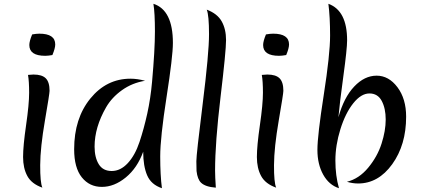

<svg xmlns="http://www.w3.org/2000/svg" viewBox="-20 -977 2238 1015"><path d="M128 -581Q146 -583 157 -583Q202 -583 222 -563Q242 -543 242 -497Q242 -482 217.5 -339.5Q193 -197 192.5 -104.5Q192 -12 204 15Q147 -5 124.5 -46.5Q102 -88 102 -147Q102 -206 118 -316Q134 -426 134 -487Q134 -548 128 -581ZM219 -682Q135 -682 135 -739Q135 -759 150 -795Q172 -799 188 -799Q272 -799 272 -742Q272 -722 257 -686Q235 -682 219 -682Z M784 -546Q799 -713 799 -811Q799 -909 791 -957Q894 -924 894 -750Q894 -679 860.5 -464Q827 -249 827 -150Q827 -51 836 18Q779 -1 758 -50Q737 -99 737 -175Q706 -89 645 -39Q584 11 518.5 11Q453 11 412.5 -39.5Q372 -90 372 -188Q372 -351 457.5 -456Q543 -561 670 -561Q706 -561 747 -550Q679 -539 625 -500.5Q571 -462 541 -410Q480 -304 480 -202Q480 -145 502 -109Q524 -73 570.5 -73Q617 -73 655.5 -114.5Q694 -156 717.5 -226.5Q741 -297 758.5 -376.5Q776 -456 784 -546Z M1019 -73Q1018 -89 1018 -124.5Q1018 -160 1051.5 -428Q1085 -696 1085 -796Q1085 -896 1073 -926Q1129 -905 1152 -864Q1175 -823 1175 -765Q1175 -707 1146 -465Q1117 -223 1117 -75Q1117 -43 1121 15Q1066 11 1043 -11Q1024 -29 1019 -73Z M1364 -581Q1382 -583 1393 -583Q1438 -583 1458 -563Q1478 -543 1478 -497Q1478 -482 1453.5 -339.5Q1429 -197 1428.5 -104.5Q1428 -12 1440 15Q1383 -5 1360.5 -46.5Q1338 -88 1338 -147Q1338 -206 1354 -316Q1370 -426 1370 -487Q1370 -548 1364 -581ZM1455 -682Q1371 -682 1371 -739Q1371 -759 1386 -795Q1408 -799 1424 -799Q1508 -799 1508 -742Q1508 -722 1493 -686Q1471 -682 1455 -682Z M1815 -764Q1815 -719 1795.5 -577Q1776 -435 1769 -357Q1798 -462 1852.5 -519.5Q1907 -577 1971 -577Q2035 -577 2081 -516Q2127 -455 2127 -360Q2127 -211 2053.5 -109Q1980 -7 1873 -7Q1844 -7 1814 -16Q1878 -32 1926.5 -90.5Q1975 -149 1997 -217.5Q2019 -286 2019 -345Q2019 -404 1998 -443.5Q1977 -483 1933 -483Q1889 -483 1847.5 -431Q1806 -379 1779.5 -294Q1753 -209 1753 -128.5Q1753 -48 1772 18Q1719 1 1688.5 -54Q1658 -109 1658 -184.5Q1658 -260 1691.5 -475Q1725 -690 1725 -789Q1725 -888 1716 -957Q1815 -921 1815 -764Z"/></svg>

Font: Merienda
Style: Regular
Weight: 400
Designer: Eduardo Rodriguez Tunni
Foundry: Eduardo Rodriguez Tunni
Version: Version 1.001